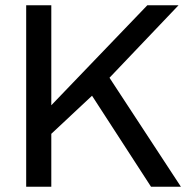

<svg xmlns="http://www.w3.org/2000/svg" viewBox="-20 -706 707 726"><path d="M79 0V-686H174V-308L537 -686H655L394 -412L664 0H551L328 -344L174 -200V0Z"/></svg>

Font: Archivo VF Beta
Style: Regular
Weight: 400
Designer: Hector Gatti
Foundry: Omnibus-Type
Version: Version 1.002